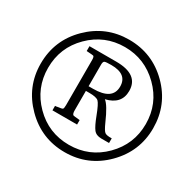

<svg xmlns="http://www.w3.org/2000/svg" viewBox="-130 -702 845 838"><g transform="rotate(30 293.0 -283.0)"><path d="M156.2 -430.7V-455.1H291Q404.3 -455.1 404.3 -372.1Q404.3 -305.7 330.1 -288.1Q351.6 -272.5 382.8 -201.2Q397.5 -168 406.7 -161.1Q416 -154.3 441.4 -155.3V-131.8H402.3Q376 -131.8 363.3 -148.4Q350.6 -165 335 -206.1Q315.4 -257.8 304.2 -268.1Q293 -278.3 257.8 -278.3H240.2V-180.7Q240.2 -162.1 247.1 -158.2Q248 -157.2 280.3 -154.3V-131.8H156.2V-154.3Q158.2 -154.3 163.1 -154.8Q168 -155.3 169.9 -156.2Q188.5 -158.2 192.4 -161.1Q196.3 -164.1 196.3 -180.7V-408.2Q196.3 -425.8 190.4 -427.7Q187.5 -428.7 156.2 -430.7ZM240.2 -411.1V-301.8H262.7Q360.4 -301.8 360.4 -369.1Q360.4 -431.6 280.3 -431.6Q252.9 -431.6 246.6 -428.7Q240.2 -425.8 240.2 -411.1ZM293 -566.4Q410.2 -566.4 493.2 -483.9Q576.2 -401.4 576.2 -283.2Q576.2 -167 493.2 -83.5Q410.2 0 293 0Q175.8 0 92.8 -83.5Q9.8 -167 9.8 -283.2Q9.8 -401.4 93.3 -483.9Q176.8 -566.4 293 -566.4ZM293 -529.3Q191.4 -529.3 119.1 -457.5Q46.9 -385.7 46.9 -283.2Q46.9 -181.6 118.7 -109.4Q190.4 -37.1 293 -37.1Q395.5 -37.1 467.3 -109.4Q539.1 -181.6 539.1 -283.2Q539.1 -385.7 466.3 -457.5Q393.6 -529.3 293 -529.3Z"/></g></svg>

Font: Thabit
Style: Regular
Weight: 500
Designer: Regenerated by Nadim Shaikli
Foundry: MAK Alagha
Version: 0.01